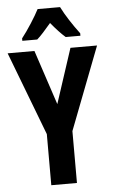

<svg xmlns="http://www.w3.org/2000/svg" viewBox="-61 -974 597 1014"><g transform="rotate(-5 237.0 -466.5)"><path d="M297 -933H178C159 -895 114 -825 83 -786V-773H162C182 -790 208 -820 237 -854C265 -820 290 -793 313 -773H391V-786C354 -835 319 -889 297 -933ZM238 -424 142 -714H0L169 -271V0H305V-275L474 -714H333Z"/></g></svg>

Font: Noto Sans Ethiopic ExtraCondensed
Style: Bold
Weight: 700
Width: 2
Designer: Monotype Design Team
Foundry: Monotype Imaging Inc.
Version: Version 2.102